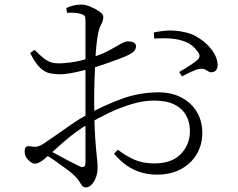

<svg xmlns="http://www.w3.org/2000/svg" viewBox="-20 -786 1040 840"><path d="M666 -22Q633 -22 600 -31Q567 -40 536.5 -60.5Q506 -81 479 -114L496 -131Q527 -106 565.5 -88.5Q604 -71 655 -71Q732 -71 771.5 -112.5Q811 -154 811 -213Q811 -251 794 -281.5Q777 -312 742.5 -329Q708 -346 654 -346Q608 -346 557.5 -331Q507 -316 458.5 -293Q410 -270 367 -244Q339 -228 309.5 -206Q280 -184 252 -159.5Q224 -135 198 -111Q171 -86 157 -78Q143 -70 133 -70Q125 -70 118 -74.5Q111 -79 104 -86Q95 -95 91.5 -103.5Q88 -112 88 -122Q88 -137 93 -142.5Q98 -148 113 -146Q135 -142 146 -145.5Q157 -149 170 -157Q190 -170 222.5 -193Q255 -216 292 -241.5Q329 -267 362 -285Q433 -324 511 -353Q589 -382 674 -382Q731 -382 773.5 -359.5Q816 -337 840.5 -297.5Q865 -258 865 -204Q865 -153 841 -112Q817 -71 772.5 -46.5Q728 -22 666 -22ZM355 34Q345 34 338.5 25.5Q332 17 324 4Q316 -9 300 -23Q289 -33 266.5 -49.5Q244 -66 219.5 -83.5Q195 -101 174 -112L188 -131Q207 -122 231.5 -108.5Q256 -95 281 -82Q306 -69 325 -60Q342 -52 348 -57Q354 -62 354 -77Q354 -113 354 -175.5Q354 -238 354 -333Q354 -378 354 -433.5Q354 -489 354 -542.5Q354 -596 354 -638Q354 -680 354 -696Q354 -711 350 -716.5Q346 -722 334 -725Q321 -729 306.5 -730Q292 -731 273 -730L270 -751Q285 -758 302 -762Q319 -766 336 -766Q353 -766 375 -757Q397 -748 414.5 -736Q432 -724 432 -712Q432 -696 423.5 -681Q415 -666 410 -643Q406 -625 402.5 -593.5Q399 -562 397 -522Q395 -482 393.5 -437.5Q392 -393 392 -348Q392 -270 394.5 -219.5Q397 -169 400 -137.5Q403 -106 405 -87Q407 -68 407 -52Q407 -30 400 -10.5Q393 9 381 21.5Q369 34 355 34ZM242 -461Q220 -461 198 -465.5Q176 -470 155 -490Q134 -510 112 -554L131 -568Q157 -542 173.5 -529.5Q190 -517 206.5 -512.5Q223 -508 249 -509Q266 -510 287 -512.5Q308 -515 332.5 -521Q357 -527 383 -535Q430 -550 459.5 -566.5Q489 -583 508 -594Q527 -605 539 -605Q546 -605 552.5 -604Q559 -603 564 -600.5Q569 -598 572 -594Q575 -590 575 -583Q575 -562 545 -547Q525 -537 496.5 -526.5Q468 -516 438.5 -506Q409 -496 385 -488Q367 -484 340.5 -477Q314 -470 287.5 -465.5Q261 -461 242 -461ZM912 -471Q901 -468 893.5 -472.5Q886 -477 877 -482Q868 -487 850 -484Q838 -482 814.5 -471Q791 -460 776 -452L764 -471Q775 -477 791 -487Q807 -497 822.5 -507.5Q838 -518 845 -525Q853 -534 853 -541.5Q853 -549 845 -560Q824 -590 793 -602.5Q762 -615 726.5 -617.5Q691 -620 655 -617L653 -644Q692 -652 722 -652.5Q752 -653 784 -646Q820 -640 853.5 -617.5Q887 -595 908.5 -565.5Q930 -536 932 -506Q933 -493 928 -483Q923 -473 912 -471Z"/></svg>

Font: Noto Serif HK ExtraLight Light
Style: Regular
Weight: 300
Version: Version 2.002-H1;hotconv 1.1.0;makeotfexe 2.6.0